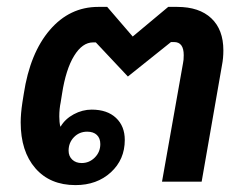

<svg xmlns="http://www.w3.org/2000/svg" viewBox="-20 -527 713 557"><path d="M40 -172Q40 -197 45 -230L49 -255Q67 -373 124.5 -440Q182 -507 265 -507H291L365 -421L468 -507H494Q558 -507 593 -474Q628 -441 628 -381Q628 -358 624 -338L565 0H450L511 -344Q513 -352 513 -367Q513 -405 485 -405H476L351 -305L258 -404H250Q219 -404 195 -365Q171 -326 160 -255L156 -230Q152 -211 152 -189Q152 -172 155 -160H156Q169 -182 194 -195.5Q219 -209 246 -209Q291 -209 316.5 -185Q342 -161 342 -121Q342 -64 301.5 -27Q261 10 199 10Q125 10 82.5 -39Q40 -88 40 -172ZM271 -109Q271 -126 261 -135.5Q251 -145 233 -145Q210 -145 194.5 -129Q179 -113 179 -90Q179 -74 189.5 -64Q200 -54 217 -54Q239 -54 255 -70Q271 -86 271 -109Z"/></svg>

Font: Bai Jamjuree SemiBold
Style: Italic
Weight: 600
Italic angle: -10°
Version: Version 1.000; ttfautohint (v1.6)